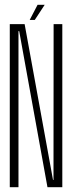

<svg xmlns="http://www.w3.org/2000/svg" viewBox="-20 -775 310 795"><path d="M20.5 0H56.5V-646H59.5L176.5 0H238V-675H202L201.5 -30H199.5L82 -675H20.5ZM103 -692.5H124L165 -755H135.5Z"/></svg>

Font: Anybody ExtraCondensed ExtraLight
Style: Regular
Weight: 250
Width: 2
Version: Version 1.113;gftools[0.9.25]